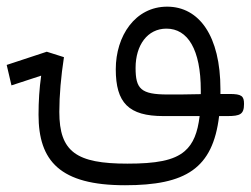

<svg xmlns="http://www.w3.org/2000/svg" viewBox="-93 -341 742 568"><path d="M276.9 207C456.5 207 536.6 157.7 555.2 2.4H579.1C617.7 2.4 628.9 -2.9 628.9 -33.7C628.9 -56.6 622.1 -63 586.4 -63H559.1C559.1 -67.9 559.1 -72.3 559.1 -77.1C559.1 -233.9 496.6 -321.3 401.4 -321.3C307.1 -321.3 249.5 -234.9 249.5 -136.2C249.5 -36.6 287.6 2.4 390.6 2.4H497.6C491.7 51.3 479 84 453.6 106C420.9 134.3 367.7 143.1 283.7 143.1C133.3 143.1 82.5 108.4 82.5 -9.8C82.5 -59.1 87.4 -114.7 96.2 -171.9L45.4 -188L-73.2 -148.9L-59.1 -88.4L28.8 -117.2C23.4 -79.1 21 -41.5 21 -1.5C21 135.3 84.5 207 276.9 207ZM501 -62.5C465.8 -61.5 430.2 -61.5 402.8 -61.5C323.7 -61.5 308.1 -78.1 308.1 -140.1C308.1 -207.5 343.3 -256.3 399.4 -256.3C462.4 -256.3 501 -194.8 501 -73.7C501 -69.8 501 -65.9 501 -62.5Z"/></svg>

Font: Cascadia Mono NF Light
Style: Regular
Weight: 300
Monospace: yes
Designer: Aaron Bell
Foundry: Saja Typeworks
Version: Version 2404.023